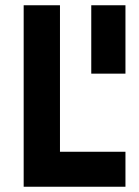

<svg xmlns="http://www.w3.org/2000/svg" viewBox="-20 -710 527 730"><path d="M457 0H70V-690H208V-133H457ZM457 -690V-430H327V-690Z"/></svg>

Font: TitilliumText22L Xb
Style: Bold
Weight: 400
Designer: Campivisivi
Foundry: Campivisivi
Version: 1.000